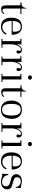

<svg xmlns="http://www.w3.org/2000/svg" viewBox="1643 -2320 687 4013"><g transform="rotate(90 1986.5 -313.5)"><path d="M158.2 -418H272.9V-396H158.2V-87.9Q158.2 -48.3 167 -35.2Q176.3 -21 200.2 -21Q216.3 -21 233.9 -33.2Q250.5 -44.9 254.9 -61L272.9 -48.8Q254.9 4.9 168.9 4.9Q122.1 4.9 107.9 -20Q91.8 -43 91.8 -99.1V-396H32.2V-418Q70.3 -418 92.8 -425.8Q113.8 -433.1 127 -454.1Q140.1 -478.5 149.9 -520H158.2Z M538.6 -428.2Q612.3 -428.2 658.7 -377Q703.6 -325.2 706.5 -238.8V-213.9H418.5Q418.5 -121.6 450.7 -70.8Q481.4 -20.5 544.4 -19Q596.2 -19 630.9 -44.9Q664.1 -69.3 681.6 -108.9L702.6 -92.8Q683.1 -44.9 638.7 -18.1Q595.2 9.8 542.5 9.8Q349.6 9.8 349.6 -208Q349.6 -314.5 397.5 -371.1Q445.8 -428.2 538.6 -428.2ZM539.6 -403.8Q478 -403.8 449.7 -357.9Q419.4 -311.5 419.4 -234.9H623.5Q634.3 -234.9 638.7 -242.2Q643.6 -250.5 643.6 -268.1Q643.6 -338.4 619.6 -371.1Q595.7 -403.8 539.6 -403.8Z M1023.4 -428.2Q1060.1 -428.2 1079.6 -407.2Q1097.7 -386.2 1097.7 -355Q1097.7 -336.9 1089.4 -325.2Q1079.6 -314 1063.5 -314Q1053.2 -314 1044.4 -319.8Q1034.7 -325.2 1034.7 -339.8Q1034.7 -352.1 1038.6 -363.8Q1042.5 -375.5 1042.5 -386.2Q1042.5 -406.7 1018.6 -408.2Q985.4 -408.2 960.4 -378.9Q935.1 -347.2 922.4 -306.2Q908.2 -259.3 906.7 -223.1V-39.1Q906.7 -20 919.4 -20L976.6 -22V0H793.5V-22L827.6 -20Q840.3 -20 840.3 -39.1V-377Q840.3 -397 827.6 -397L789.6 -395V-418H912.6Q909.2 -405.3 908.7 -398.9Q906.7 -381.3 906.7 -372.1V-320.8Q948.7 -428.2 1023.4 -428.2Z M1390.1 -428.2Q1426.8 -428.2 1446.3 -407.2Q1464.4 -386.2 1464.4 -355Q1464.4 -336.9 1456.1 -325.2Q1446.3 -314 1430.2 -314Q1419.9 -314 1411.1 -319.8Q1401.4 -325.2 1401.4 -339.8Q1401.4 -352.1 1405.3 -363.8Q1409.2 -375.5 1409.2 -386.2Q1409.2 -406.7 1385.3 -408.2Q1352.1 -408.2 1327.1 -378.9Q1301.8 -347.2 1289.1 -306.2Q1274.9 -259.3 1273.4 -223.1V-39.1Q1273.4 -20 1286.1 -20L1343.3 -22V0H1160.2V-22L1194.3 -20Q1207 -20 1207 -39.1V-377Q1207 -397 1194.3 -397L1156.2 -395V-418H1279.3Q1275.9 -405.3 1275.4 -398.9Q1273.4 -381.3 1273.4 -372.1V-320.8Q1315.4 -428.2 1390.1 -428.2Z M1599.1 -637.2Q1617.2 -637.2 1631.8 -626Q1645 -614.3 1645 -596.2Q1645 -576.7 1632.8 -565.9Q1619.1 -555.2 1599.1 -555.2Q1580.1 -555.2 1567.9 -565.9Q1556.2 -576.2 1556.2 -596.2Q1556.2 -614.3 1567.9 -626Q1580.6 -637.2 1599.1 -637.2ZM1641.1 -39.1Q1641.1 -18.6 1653.8 -20L1691.9 -22V0H1523.9V-22L1562 -20Q1574.7 -20 1574.7 -39.1V-377Q1574.7 -394 1563 -397L1524.9 -395V-418H1641.1Z M1891.1 -418H2005.9V-396H1891.1V-87.9Q1891.1 -48.3 1899.9 -35.2Q1909.2 -21 1933.1 -21Q1949.2 -21 1966.8 -33.2Q1983.4 -44.9 1987.8 -61L2005.9 -48.8Q1987.8 4.9 1901.9 4.9Q1855 4.9 1840.8 -20Q1824.7 -43 1824.7 -99.1V-396H1765.1V-418Q1803.2 -418 1825.7 -425.8Q1846.7 -433.1 1859.9 -454.1Q1873 -478.5 1882.8 -520H1891.1Z M2082.5 -210Q2082.5 -310.1 2131.3 -369.1Q2180.2 -428.2 2272.5 -428.2Q2365.2 -428.2 2414.6 -370.1Q2464.4 -311.5 2464.4 -216.8Q2460 9.8 2268.6 9.8Q2179.7 9.8 2131.3 -48.8Q2082.5 -106.4 2082.5 -210ZM2151.4 -208Q2151.4 -106 2179.7 -60.1Q2208.5 -13.2 2272.5 -13.2Q2338.4 -13.2 2366.7 -61Q2394.5 -106 2394.5 -208Q2394.5 -310.1 2366.7 -356.9Q2337.9 -403.8 2272.5 -403.8Q2208.5 -403.8 2179.7 -356.9Q2151.4 -309.1 2151.4 -208Z M2780.3 -428.2Q2816.9 -428.2 2836.4 -407.2Q2854.5 -386.2 2854.5 -355Q2854.5 -336.9 2846.2 -325.2Q2836.4 -314 2820.3 -314Q2810.1 -314 2801.3 -319.8Q2791.5 -325.2 2791.5 -339.8Q2791.5 -352.1 2795.4 -363.8Q2799.3 -375.5 2799.3 -386.2Q2799.3 -406.7 2775.4 -408.2Q2742.2 -408.2 2717.3 -378.9Q2691.9 -347.2 2679.2 -306.2Q2665 -259.3 2663.6 -223.1V-39.1Q2663.6 -20 2676.3 -20L2733.4 -22V0H2550.3V-22L2584.5 -20Q2597.2 -20 2597.2 -39.1V-377Q2597.2 -397 2584.5 -397L2546.4 -395V-418H2669.4Q2666 -405.3 2665.5 -398.9Q2663.6 -381.3 2663.6 -372.1V-320.8Q2705.6 -428.2 2780.3 -428.2Z M2989.3 -637.2Q3007.3 -637.2 3022 -626Q3035.2 -614.3 3035.2 -596.2Q3035.2 -576.7 3022.9 -565.9Q3009.3 -555.2 2989.3 -555.2Q2970.2 -555.2 2958 -565.9Q2946.3 -576.2 2946.3 -596.2Q2946.3 -614.3 2958 -626Q2970.7 -637.2 2989.3 -637.2ZM3031.2 -39.1Q3031.2 -18.6 3043.9 -20L3082 -22V0H2914.1V-22L2952.1 -20Q2964.8 -20 2964.8 -39.1V-377Q2964.8 -394 2953.1 -397L2915 -395V-418H3031.2Z M3354 -428.2Q3427.7 -428.2 3474.1 -377Q3519 -325.2 3522 -238.8V-213.9H3233.9Q3233.9 -121.6 3266.1 -70.8Q3296.9 -20.5 3359.9 -19Q3411.6 -19 3446.3 -44.9Q3479.5 -69.3 3497.1 -108.9L3518.1 -92.8Q3498.5 -44.9 3454.1 -18.1Q3410.6 9.8 3357.9 9.8Q3165 9.8 3165 -208Q3165 -314.5 3212.9 -371.1Q3261.2 -428.2 3354 -428.2ZM3355 -403.8Q3293.5 -403.8 3265.1 -357.9Q3234.9 -311.5 3234.9 -234.9H3439Q3449.7 -234.9 3454.1 -242.2Q3459 -250.5 3459 -268.1Q3459 -338.4 3435.1 -371.1Q3411.1 -403.8 3355 -403.8Z M3617.2 -142.1 3639.2 -144Q3639.2 -88.4 3681.2 -50.8Q3723.1 -13.2 3784.2 -13.2Q3828.1 -13.2 3851.1 -36.1Q3874 -59.1 3874 -97.2Q3874 -127 3856.9 -147Q3839.4 -167.5 3800.8 -179.2L3693.8 -209Q3662.1 -219.2 3641.1 -246.1Q3620.1 -271.5 3620.1 -310.1Q3620.1 -361.3 3661.1 -395Q3701.7 -428.2 3769 -428.2Q3785.6 -428.2 3802.7 -424.8Q3820.8 -421.4 3839.8 -415Q3871.6 -405.8 3883.8 -405.8Q3897.9 -405.8 3911.1 -414.1L3904.8 -299.8H3887.2Q3887.2 -341.8 3856 -373Q3825.2 -403.8 3770 -403.8Q3728 -403.8 3706.1 -381.8Q3683.1 -358.9 3683.1 -325.2Q3683.1 -272.5 3748 -253.9L3856 -223.1Q3898.4 -210 3918 -185.1Q3937 -160.2 3937 -120.1Q3937 -57.1 3892.1 -23.9Q3848.1 9.8 3774.9 9.8Q3752.9 9.8 3732.9 5.9Q3714.4 2.4 3667 -12.2Q3653.8 -16.1 3640.1 -16.1Q3621.6 -16.1 3611.8 -9.8Z"/></g></svg>

Font: Unna Light
Style: Regular
Weight: 300
Designer: Jorge de Buen Unna
Foundry: Omnibus-Type
Version: Version 2.007;PS 002.007;hotconv 1.0.88;makeotf.lib2.5.64775